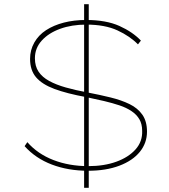

<svg xmlns="http://www.w3.org/2000/svg" viewBox="-20 -802 806 913"><path d="M399 10Q304 10 226.5 -19.5Q149 -49 97 -107L110 -126Q159 -70 234 -41Q309 -12 400 -12Q475 -12 533 -33Q591 -54 624.5 -91.5Q658 -129 656 -180Q656 -212 643 -234.5Q630 -257 605.5 -273.5Q581 -290 548 -301Q515 -312 475 -321.5Q435 -331 391 -340Q298 -357 239 -379Q180 -401 151.5 -434.5Q123 -468 123 -522Q123 -564 143 -599.5Q163 -635 199 -658.5Q235 -682 283.5 -694.5Q332 -707 389 -707Q485 -707 548 -678.5Q611 -650 650 -609L636 -591Q598 -630 538.5 -657.5Q479 -685 390 -685Q321 -685 266 -665Q211 -645 178.5 -609Q146 -573 146 -525Q146 -487 163.5 -461Q181 -435 214 -417Q247 -399 293 -386Q339 -373 398 -362Q455 -351 506 -338.5Q557 -326 596 -307Q635 -288 657 -256.5Q679 -225 679 -176Q679 -122 645 -80Q611 -38 547.5 -14Q484 10 399 10ZM380 91V-353L402 -349V91ZM402 -353 380 -357V-782H402Z"/></svg>

Font: Lexend Mega Thin
Style: Regular
Weight: 250
Version: Version 1.007